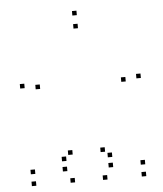

<svg xmlns="http://www.w3.org/2000/svg" viewBox="-54 -799 727 856"><g transform="rotate(-5 310.0 -371.0)"><path d="M511.5 -418.5V-438.5H491.5V-418.5ZM392.5 -114.5V-134.5H372.5V-114.5ZM392.5 10V-10H372.5V10ZM566 10V-10H546V10ZM566 -43V-63H546V-43ZM422.5 -43V-63H402.5V-43ZM422.5 -88.5V-108.5H402.5V-88.5ZM580 -428V-448H560V-428ZM320 -732V-752H300V-732ZM60 -428V-448H40V-428ZM217.5 -88.5V-108.5H197.5V-88.5ZM217.5 -43V-63H197.5V-43ZM74 -43V-63H54V-43ZM74 10V-10H54V10ZM247.5 10V-10H227.5V10ZM247.5 -114.5V-134.5H227.5V-114.5ZM128.5 -418.5V-438.5H108.5V-418.5ZM320 -673.5V-693.5H300V-673.5Z"/></g></svg>

Font: Monaspace Neon Dots Var
Style: Regular
Weight: 400
Designer: Riley Cran and the Lettermatic Team
Version: Version 1.100 (Monaspace Neon Dots)